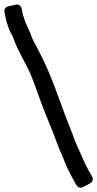

<svg xmlns="http://www.w3.org/2000/svg" viewBox="-39 -742 437 863"><path d="M366 82C378 76 381 62 375 52L359 24C346 0 341 -10 329 -39C315 -72 303 -94 291 -128C277 -167 265 -193 252 -229C225 -302 189 -406 150 -484L131 -521C116 -551 107 -562 98 -591C92 -608 75 -639 70 -657L64 -676L58 -704C55 -717 43 -724 32 -721L-3 -713C-15 -710 -21 -700 -19 -688L-13 -659C-8 -635 1 -611 12 -589L19 -577C31 -540 44 -516 60 -485L88 -431C99 -410 115 -367 138 -303C161 -238 165 -233 197 -152C208 -124 225 -76 238 -48C248 -27 257 3 270 26L278 42C281 48 285 55 290 64L305 91C310 100 323 105 334 99Z"/></svg>

Font: Reckless Catfish
Style: Fax
Weight: 400
Foundry: Cannot Into Space Fonts
Version: Version 0.2894